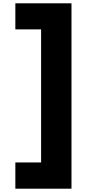

<svg xmlns="http://www.w3.org/2000/svg" viewBox="-20 -924 561 1163"><path d="M413 -904H73V-746H229V60H73V219H413Z"/></svg>

Font: SVN-Poppins ExtraBold
Style: Regular
Weight: 800
Designer: Ninad Kale (Devanagari), Jonny Pinhorn (Latin)
Foundry: Indian Type Foundry
Version: Version 3.002 2017; ttfautohint (v1.8.3)